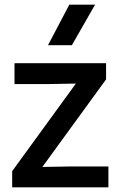

<svg xmlns="http://www.w3.org/2000/svg" viewBox="-20 -800 515 820"><path d="M287 -607H185L276 -780H386ZM443 0H32V-69L304 -443L188 -441H42V-530H433V-461L161 -87L277 -89H443Z"/></svg>

Font: Tanohe Sans Medium
Style: Regular
Weight: 500
Designer: Village Type and Design LLC
Foundry: Cooper Hewitt Smithsonian Design Museum
Version: Version 1.00;September 29, 2021;FontCreator 13.0.0.2655 64-b